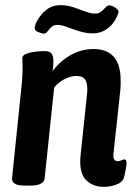

<svg xmlns="http://www.w3.org/2000/svg" viewBox="-20 -721 525 748"><path d="M384 7Q341 7 314 -21Q287 -49 294 -117L319 -354Q320 -360 320 -365.5Q320 -371 320 -376Q320 -401 310.5 -413Q301 -425 277 -425Q254 -425 230 -412Q206 -399 191 -380L154 -27Q151 2 99 2H75Q24 2 27 -28L61 -357Q64 -384 66 -407.5Q68 -431 68 -456Q68 -467 67.5 -476Q67 -485 67 -495Q67 -506 84 -512Q101 -518 121.5 -520Q142 -522 153 -522Q174 -522 181 -512Q188 -502 188 -483Q188 -465 185 -444Q215 -484 256.5 -507Q298 -530 344 -530Q450 -530 450 -408Q450 -400 450 -391Q450 -382 449 -372L422 -122Q419 -93 439 -93Q446 -93 453 -96.5Q460 -100 465 -100Q476 -100 472 -74Q470 -62 467.5 -49Q465 -36 462 -27Q457 -11 433.5 -2Q410 7 384 7ZM151 -590Q145 -590 130 -595.5Q115 -601 115 -611Q115 -621 123 -637Q138 -665 161 -683Q184 -701 215 -701Q242 -701 267 -692.5Q292 -684 313 -676Q334 -668 350 -668Q365 -668 374.5 -676Q384 -684 391 -692Q398 -700 406 -700Q415 -700 428.5 -691.5Q442 -683 442 -674Q442 -670 433 -651Q419 -623 395 -607Q371 -591 343 -591Q316 -591 290 -599Q264 -607 242 -615.5Q220 -624 204 -624Q189 -624 180 -615.5Q171 -607 165 -598.5Q159 -590 151 -590Z"/></svg>

Font: Asap Condensed Condensed SemiBold
Style: Italic
Weight: 600
Width: 3
Italic angle: -6°
Designer: Pablo Cosgaya
Foundry: Omnibus-Type
Version: Version 3.001; ttfautohint (v1.8.4.7-5d5b)